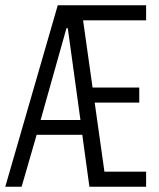

<svg xmlns="http://www.w3.org/2000/svg" viewBox="-23 -708 604 728"><path d="M-3 0 196 -688H531V-631H292L328 -376H505V-319H336L373 -57H531V0H316L289 -197H116L59 0ZM131 -253H282L234 -601H229Z"/></svg>

Font: Saira ExtraCondensed
Style: Regular
Weight: 400
Width: 2
Designer: Hector Gatti with collaboration of the Omnibus-Type team
Foundry: Omnibus-Type
Version: Version 1.101